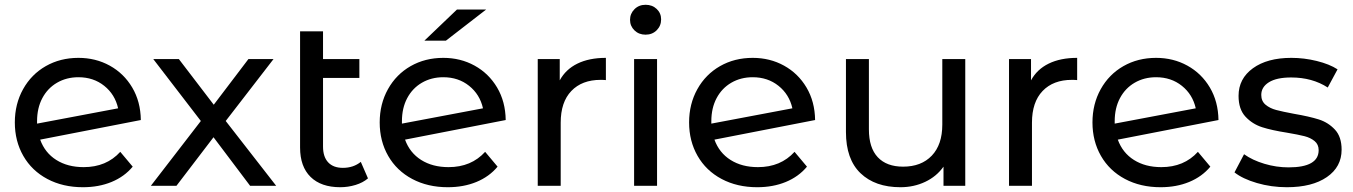

<svg xmlns="http://www.w3.org/2000/svg" viewBox="-20 -777 5660 803"><path d="M483 -142C444.3 -99.3 393.3 -78 330 -78C285.3 -78 247.2 -88 215.5 -108C183.8 -128 161.3 -156.3 148 -193L569 -275C568.3 -326.3 556.3 -371.7 533 -411C509.7 -450.3 478.3 -480.8 439 -502.5C399.7 -524.2 356 -535 308 -535C257.3 -535 211.8 -523.5 171.5 -500.5C131.2 -477.5 99.5 -445.3 76.5 -404C53.5 -362.7 42 -316.3 42 -265C42 -213 53.8 -166.3 77.5 -125C101.2 -83.7 134.7 -51.5 178 -28.5C221.3 -5.5 271 6 327 6C371 6 410.8 -1.3 446.5 -16C482.2 -30.7 511.7 -52 535 -80ZM218.5 -431C244.8 -446.3 274.7 -454 308 -454C350 -454 386 -442 416 -418C446 -394 465.3 -362.7 474 -324L135 -260V-270C135 -306.7 142.3 -338.8 157 -366.5C171.7 -394.2 192.2 -415.7 218.5 -431Z M1026 0H1135L924 -271L1124 -530H1019L874 -339L728 -530H621L820 -271L611 0H718L873 -203Z M1519 -31 1489 -100C1468.3 -83.3 1443.3 -75 1414 -75C1387.3 -75 1366.8 -82.7 1352.5 -98C1338.2 -113.3 1331 -135.3 1331 -164V-451H1483V-530H1331V-646H1235V-160C1235 -106.7 1249.7 -65.7 1279 -37C1308.3 -8.3 1349.7 6 1403 6C1425 6 1446.3 2.8 1467 -3.5C1487.7 -9.8 1505 -19 1519 -31Z M2009 -142C1970.3 -99.3 1919.3 -78 1856 -78C1811.3 -78 1773.2 -88 1741.5 -108C1709.8 -128 1687.3 -156.3 1674 -193L2095 -275C2094.3 -326.3 2082.3 -371.7 2059 -411C2035.7 -450.3 2004.3 -480.8 1965 -502.5C1925.7 -524.2 1882 -535 1834 -535C1783.3 -535 1737.8 -523.5 1697.5 -500.5C1657.2 -477.5 1625.5 -445.3 1602.5 -404C1579.5 -362.7 1568 -316.3 1568 -265C1568 -213 1579.8 -166.3 1603.5 -125C1627.2 -83.7 1660.7 -51.5 1704 -28.5C1747.3 -5.5 1797 6 1853 6C1897 6 1936.8 -1.3 1972.5 -16C2008.2 -30.7 2037.7 -52 2061 -80ZM1744.5 -431C1770.8 -446.3 1800.7 -454 1834 -454C1876 -454 1912 -442 1942 -418C1972 -394 1991.3 -362.7 2000 -324L1661 -260V-270C1661 -306.7 1668.3 -338.8 1683 -366.5C1697.7 -394.2 1718.2 -415.7 1744.5 -431ZM1891 -737 1755 -607H1845L2013 -737Z M2395 -511C2362.3 -495 2337.7 -471.7 2321 -441V-530H2229V0H2325V-264C2325 -321.3 2339.8 -365.5 2369.5 -396.5C2399.2 -427.5 2440 -443 2492 -443C2501.3 -443 2508.7 -442.7 2514 -442V-535C2467.3 -535 2427.7 -527 2395 -511Z M2632 -530V0H2728V-530ZM2633.5 -650C2645.8 -638 2661.3 -632 2680 -632C2698.7 -632 2714.2 -638.2 2726.5 -650.5C2738.8 -662.8 2745 -678 2745 -696C2745 -713.3 2738.8 -727.8 2726.5 -739.5C2714.2 -751.2 2698.7 -757 2680 -757C2661.3 -757 2645.8 -750.8 2633.5 -738.5C2621.2 -726.2 2615 -711.3 2615 -694C2615 -676.7 2621.2 -662 2633.5 -650Z M3303 -142C3264.3 -99.3 3213.3 -78 3150 -78C3105.3 -78 3067.2 -88 3035.5 -108C3003.8 -128 2981.3 -156.3 2968 -193L3389 -275C3388.3 -326.3 3376.3 -371.7 3353 -411C3329.7 -450.3 3298.3 -480.8 3259 -502.5C3219.7 -524.2 3176 -535 3128 -535C3077.3 -535 3031.8 -523.5 2991.5 -500.5C2951.2 -477.5 2919.5 -445.3 2896.5 -404C2873.5 -362.7 2862 -316.3 2862 -265C2862 -213 2873.8 -166.3 2897.5 -125C2921.2 -83.7 2954.7 -51.5 2998 -28.5C3041.3 -5.5 3091 6 3147 6C3191 6 3230.8 -1.3 3266.5 -16C3302.2 -30.7 3331.7 -52 3355 -80ZM3038.5 -431C3064.8 -446.3 3094.7 -454 3128 -454C3170 -454 3206 -442 3236 -418C3266 -394 3285.3 -362.7 3294 -324L2955 -260V-270C2955 -306.7 2962.3 -338.8 2977 -366.5C2991.7 -394.2 3012.2 -415.7 3038.5 -431Z M4017 -530H3921V-256C3921 -200 3906.3 -156.7 3877 -126C3847.7 -95.3 3807.7 -80 3757 -80C3711 -80 3675.7 -93.2 3651 -119.5C3626.3 -145.8 3614 -184.7 3614 -236V-530H3518V-225C3518 -149 3538.3 -91.5 3579 -52.5C3619.7 -13.5 3675.3 6 3746 6C3783.3 6 3817.8 -1.5 3849.5 -16.5C3881.2 -31.5 3906.7 -52.7 3926 -80V0H4017Z M4366 -511C4333.3 -495 4308.7 -471.7 4292 -441V-530H4200V0H4296V-264C4296 -321.3 4310.8 -365.5 4340.5 -396.5C4370.2 -427.5 4411 -443 4463 -443C4472.3 -443 4479.7 -442.7 4485 -442V-535C4438.3 -535 4398.7 -527 4366 -511Z M4990 -142C4951.3 -99.3 4900.3 -78 4837 -78C4792.3 -78 4754.2 -88 4722.5 -108C4690.8 -128 4668.3 -156.3 4655 -193L5076 -275C5075.3 -326.3 5063.3 -371.7 5040 -411C5016.7 -450.3 4985.3 -480.8 4946 -502.5C4906.7 -524.2 4863 -535 4815 -535C4764.3 -535 4718.8 -523.5 4678.5 -500.5C4638.2 -477.5 4606.5 -445.3 4583.5 -404C4560.5 -362.7 4549 -316.3 4549 -265C4549 -213 4560.8 -166.3 4584.5 -125C4608.2 -83.7 4641.7 -51.5 4685 -28.5C4728.3 -5.5 4778 6 4834 6C4878 6 4917.8 -1.3 4953.5 -16C4989.2 -30.7 5018.7 -52 5042 -80ZM4725.5 -431C4751.8 -446.3 4781.7 -454 4815 -454C4857 -454 4893 -442 4923 -418C4953 -394 4972.3 -362.7 4981 -324L4642 -260V-270C4642 -306.7 4649.3 -338.8 4664 -366.5C4678.7 -394.2 4699.2 -415.7 4725.5 -431Z M5237 -11.5C5277 0.2 5318.7 6 5362 6C5432.7 6 5488.5 -8.2 5529.5 -36.5C5570.5 -64.8 5591 -103 5591 -151C5591 -187 5581.7 -215 5563 -235C5544.3 -255 5521.8 -269.2 5495.5 -277.5C5469.2 -285.8 5434.7 -293.7 5392 -301C5360 -307 5335.2 -312.3 5317.5 -317C5299.8 -321.7 5285 -329 5273 -339C5261 -349 5255 -362.7 5255 -380C5255 -402 5265.7 -419.7 5287 -433C5308.3 -446.3 5339.3 -453 5380 -453C5438.7 -453 5489.7 -439 5533 -411L5574 -487C5551.3 -501.7 5522.3 -513.3 5487 -522C5451.7 -530.7 5416.3 -535 5381 -535C5313.7 -535 5260 -520.5 5220 -491.5C5180 -462.5 5160 -424 5160 -376C5160 -338.7 5169.7 -309.7 5189 -289C5208.3 -268.3 5231.5 -253.7 5258.5 -245C5285.5 -236.3 5320.3 -228.7 5363 -222C5394.3 -216.7 5418.5 -211.8 5435.5 -207.5C5452.5 -203.2 5466.7 -196.3 5478 -187C5489.3 -177.7 5495 -165 5495 -149C5495 -101 5453 -77 5369 -77C5335 -77 5301.3 -82 5268 -92C5234.7 -102 5206.3 -115.3 5183 -132L5143 -56C5165.7 -38 5197 -23.2 5237 -11.5Z"/></svg>

Font: ICO Headline
Style: Regular
Weight: 500
Designer: Julieta Ulanovsky
Foundry: Julieta Ulanovsky
Version: Version 7.200